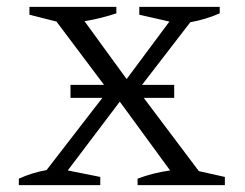

<svg xmlns="http://www.w3.org/2000/svg" viewBox="-20 -541 716 561"><path d="M35 0V-19Q75 -37 116 -44L279 -255H186V-293H284L145 -478L66 -498V-521H320V-502Q275 -487 227 -479L350 -310L475 -478L387 -498V-521H622V-502Q581 -484 536 -476L395 -293H489V-255H400L561 -41L637 -24V0H382V-19Q427 -36 477 -43L330 -244L178 -43L273 -24V0Z"/></svg>

Font: Piazzolla SC Light
Style: Regular
Weight: 300
Designer: Juan Pablo del Peral
Foundry: Huerta Tipografica
Version: Version 1.330